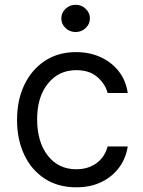

<svg xmlns="http://www.w3.org/2000/svg" viewBox="-20 -770 598 801"><path d="M298.3 11.4Q221.6 11.4 166.2 -24.9Q110.8 -61.1 81 -124.6Q51.1 -188.2 51.1 -269.9Q51.1 -353 81.9 -416.7Q112.6 -480.5 167.8 -516.5Q223 -552.6 296.9 -552.6Q354.4 -552.6 400.6 -531.2Q446.7 -509.9 476.2 -471.6Q505.7 -433.2 512.8 -382.1H429Q419.4 -419.4 386.5 -448.3Q353.7 -477.3 298.3 -477.3Q224.8 -477.3 179.9 -421.3Q134.9 -365.4 134.9 -272.7Q134.9 -177.9 179.3 -120.9Q223.7 -63.9 298.3 -63.9Q347.3 -63.9 382.3 -89.1Q417.3 -114.3 429 -159.1H512.8Q505.7 -110.8 477.8 -72.3Q449.9 -33.7 404.3 -11.2Q358.7 11.4 298.3 11.4ZM295.5 -636.4Q271 -636.4 253.4 -653.1Q235.8 -669.7 235.8 -693.2Q235.8 -716.6 253.4 -733.3Q271 -750 295.5 -750Q320 -750 337.5 -733.3Q355.1 -716.6 355.1 -693.2Q355.1 -669.7 337.5 -653.1Q320 -636.4 295.5 -636.4Z"/></svg>

Font: Inter Alia
Style: Regular
Weight: 400
Designer: Rasmus Andersson (Latin, Greek, Cyrillic etc.) and Evan from Shavian.info (Shavian, old style figures)
Foundry: Shavian.info
Version: Version 0.001;git-37ab20767